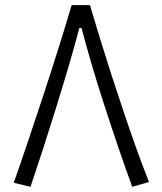

<svg xmlns="http://www.w3.org/2000/svg" viewBox="-20 -718 626 743"><path d="M328.1 -698.2Q343.8 -645 364.5 -577.1Q385.3 -509.3 409.4 -434.3Q433.6 -359.4 459 -283.9Q484.4 -208.5 509.3 -139.2Q534.2 -69.8 556.6 -13.7L491.7 4.9Q466.3 -64 438.5 -145.8Q410.6 -227.5 383.5 -311.3Q356.4 -395 333.7 -472.4Q311 -549.8 295.4 -609.9H287.1Q269 -541 245.4 -460.7Q221.7 -380.4 195.8 -297.1Q169.9 -213.9 144.8 -136.2Q119.6 -58.6 98.1 4.9L33.2 -10.7Q57.1 -78.1 85.4 -162.1Q113.8 -246.1 144 -337.9Q174.3 -429.7 203.4 -522Q232.4 -614.3 257.3 -698.2Z"/></svg>

Font: CaskaydiaCove NFP Light
Style: Regular
Weight: 300
Designer: Aaron Bell
Foundry: Saja Typeworks
Version: Version 2111.001; VTT 6.35;Nerd Fonts 3.1.1